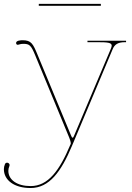

<svg xmlns="http://www.w3.org/2000/svg" viewBox="-80 -730 680 990"><path d="M371 -520V-512.5H421C474.5 -512.5 496 -510.5 496 -494.5C496 -490 494 -485 491.5 -478.5L304 -35C299.5 -24.5 298 -20 294.5 -20C291 -20 289.5 -24 285 -34.5L113.5 -448C90.5 -504 81 -522.5 37 -522.5C27.5 -522.5 3 -521.5 3 -508.5C3 -502 6.5 -499 12.5 -499C13.5 -499 15 -499.5 16 -500C25 -503 32.5 -504 39.5 -504C72 -504 80 -497 101.5 -445L277.5 -19C280.5 -11.5 285 2 285 9C285 10.5 285 11.5 284.5 12.5L281.5 19C227.5 147.5 169 229.5 78 229.5C9 229.5 -37 198 -37 150.5C-37 142.5 -35 134.5 -31.5 126C-31 124.5 -30.5 122.5 -30.5 121C-30.5 116.5 -33.5 112 -38.5 110C-40.5 109 -42 109 -44 109C-48.5 109 -52.5 111.5 -54.5 116.5C-58 125 -60 133.5 -60 142C-60 200.5 -5 239.5 77.5 239.5C174.5 239.5 235.5 154.5 291 22.5L500.5 -475.5C511 -502 529.5 -512.5 564.5 -512.5H570V-520ZM440 -700V-710H120V-700Z"/></svg>

Font: Znikomit
Style: Regular
Weight: 100
Designer: gluk
Foundry: gluk
Version: Version 0.55